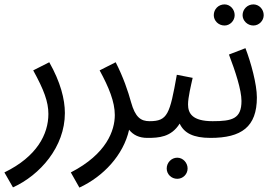

<svg xmlns="http://www.w3.org/2000/svg" viewBox="-46 -622 1241 873"><path d="M13 230C136 174 249 46 249 -108C249 -171 229 -249 178 -339L105 -302C154 -213 174 -159 174 -104C174 -12 122 90 -26 162Z M315 231C423 181 515 84 541 -32C560 -8 587 5 624 5C660 5 674 -13 674 -35C674 -57 662 -71 634 -71C594 -71 569 -89 550 -157C536 -208 515 -270 480 -339L407 -302C449 -225 476 -159 476 -99C476 -29 439 78 276 162Z M624 5C676 5 732 2 771 -60C791 -17 833 5 911 5C947 5 961 -13 961 -35C961 -57 949 -71 921 -71C828 -71 809 -107 809 -147C809 -179 822 -232 830 -268L758 -282C726 -102 716 -71 634 -71ZM760 191C786 191 807 170 807 144C807 118 786 95 760 95C733 95 712 118 712 144C712 170 733 191 760 191Z M1106 -506C1132 -506 1153 -528 1153 -553C1153 -580 1132 -602 1106 -602C1079 -602 1057 -580 1057 -553C1057 -528 1079 -506 1106 -506ZM975 -506C1000 -506 1021 -528 1021 -553C1021 -580 1000 -602 975 -602C947 -602 926 -580 926 -553C926 -528 947 -506 975 -506ZM911 5C1052 5 1122 -45 1122 -179C1122 -239 1095 -338 1070 -403L995 -374C1024 -298 1052 -213 1052 -163C1052 -82 1010 -71 921 -71Z"/></svg>

Font: Noto Sans Arabic UI Cn
Style: Regular
Weight: 400
Width: 3
Designer: Monotype Design Team, Nadine Chahine and Nizar Qandah
Foundry: Monotype Imaging Inc.
Version: Version 2.010